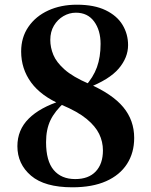

<svg xmlns="http://www.w3.org/2000/svg" viewBox="-20 -780 644 817"><path d="M288 17Q170 17 112 -32.5Q54 -82 54 -158Q54 -227 102 -275Q150 -323 242 -352V-358L256 -346Q213 -307 194.5 -268Q176 -229 176 -175Q176 -95 208.5 -56.5Q241 -18 300 -18Q357 -18 387.5 -50.5Q418 -83 418 -140Q418 -177 402 -210Q386 -243 348.5 -274Q311 -305 242 -334Q155 -371 112.5 -429Q70 -487 70 -561Q70 -621 101 -666Q132 -711 185.5 -735.5Q239 -760 307 -760Q381 -760 429.5 -736.5Q478 -713 501.5 -674Q525 -635 525 -588Q525 -535 485 -488Q445 -441 351 -405V-402L341 -411Q377 -451 392.5 -494Q408 -537 408 -593Q408 -651 380.5 -688.5Q353 -726 303 -726Q275 -726 250 -711.5Q225 -697 209.5 -671Q194 -645 194 -610Q194 -578 207 -546.5Q220 -515 255 -484Q290 -453 357 -424Q458 -380 504.5 -324Q551 -268 551 -193Q551 -130 520.5 -82.5Q490 -35 431.5 -9Q373 17 288 17Z"/></svg>

Font: Noto Serif KR ExtraLight ExtraBold
Style: Regular
Weight: 800
Version: Version 2.003-H1;hotconv 1.1.1;makeotfexe 2.6.0